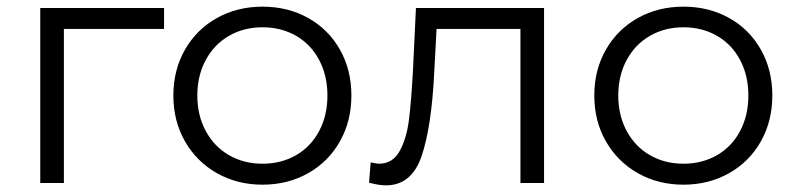

<svg xmlns="http://www.w3.org/2000/svg" viewBox="-20 -550 2392 577"><path d="M473 -463H172V0H101V-526H473Z M769 5Q693 5 632 -29.5Q571 -64 536 -125Q501 -186 501 -263Q501 -340 536 -401Q571 -462 632 -496Q693 -530 769 -530Q845 -530 906 -496Q967 -462 1001.5 -401Q1036 -340 1036 -263Q1036 -186 1001.5 -125Q967 -64 906 -29.5Q845 5 769 5ZM769 -58Q825 -58 869.5 -83.5Q914 -109 939 -156Q964 -203 964 -263Q964 -323 939 -370Q914 -417 869.5 -442.5Q825 -468 769 -468Q713 -468 668.5 -442.5Q624 -417 598.5 -370Q573 -323 573 -263Q573 -203 598.5 -156Q624 -109 668.5 -83.5Q713 -58 769 -58Z M1615 -526V0H1544V-463H1292L1285 -333Q1277 -169 1247 -81Q1217 7 1140 7Q1119 7 1089 -1L1094 -62Q1112 -58 1119 -58Q1160 -58 1181 -96Q1202 -134 1209 -190Q1216 -246 1221 -338L1230 -526Z M2034 5Q1958 5 1897 -29.5Q1836 -64 1801 -125Q1766 -186 1766 -263Q1766 -340 1801 -401Q1836 -462 1897 -496Q1958 -530 2034 -530Q2110 -530 2171 -496Q2232 -462 2266.5 -401Q2301 -340 2301 -263Q2301 -186 2266.5 -125Q2232 -64 2171 -29.5Q2110 5 2034 5ZM2034 -58Q2090 -58 2134.5 -83.5Q2179 -109 2204 -156Q2229 -203 2229 -263Q2229 -323 2204 -370Q2179 -417 2134.5 -442.5Q2090 -468 2034 -468Q1978 -468 1933.5 -442.5Q1889 -417 1863.5 -370Q1838 -323 1838 -263Q1838 -203 1863.5 -156Q1889 -109 1933.5 -83.5Q1978 -58 2034 -58Z"/></svg>

Font: APTA Sans Regular
Style: Regular
Weight: 400
Version: Version 7.200